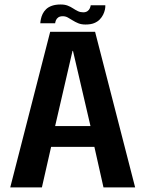

<svg xmlns="http://www.w3.org/2000/svg" viewBox="-20 -814 632 834"><path d="M24.5 0H162L202 -176H390L429.5 0H567L393 -676H198ZM219.5 -266.5 295 -593H297L373 -266.5ZM351.5 -707.5Q374 -707.5 388.8 -713.5Q403.5 -719.5 413 -729.2Q422.5 -739 428 -750.2Q433.5 -761.5 435.8 -772.2Q438 -783 437.5 -791H374Q373.5 -785.5 370.2 -778Q367 -770.5 359.8 -765.5Q352.5 -760.5 341.5 -760.5Q329 -760.5 318.5 -765.5Q308 -770.5 297.5 -777.5Q287 -784.5 274.2 -789.5Q261.5 -794.5 243.5 -794.5Q221.5 -794.5 205.8 -789Q190 -783.5 180.2 -774Q170.5 -764.5 165.2 -753.5Q160 -742.5 157.8 -731.8Q155.5 -721 155 -713H219.5Q220 -718.5 223 -726Q226 -733.5 233.2 -738.5Q240.5 -743.5 253 -743.5Q264.5 -743.5 274.5 -738Q284.5 -732.5 295.5 -725.5Q306.5 -718.5 319.8 -713Q333 -707.5 351.5 -707.5Z"/></svg>

Font: Anybody SemiCondensed SemiBold
Style: Regular
Weight: 600
Width: 4
Version: Version 1.113;gftools[0.9.25]